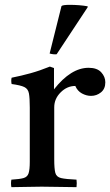

<svg xmlns="http://www.w3.org/2000/svg" viewBox="-20 -772 455 793"><path d="M27 1Q24 -15 27 -30Q61 -32 77 -36.5Q93 -41 98 -56Q103 -71 103 -104V-328Q103 -367 99.5 -386Q96 -405 80.5 -412.5Q65 -420 28 -425Q25 -439 28 -451Q68 -459 106 -469.5Q144 -480 186 -497L203 -491V-403Q273 -492 346 -492Q381 -492 398 -473.5Q415 -455 415 -432Q415 -405 397 -390.5Q379 -376 356 -376Q337 -376 318.5 -386Q300 -396 291 -417Q257 -417 230.5 -390.5Q204 -364 204 -329V-114Q204 -75 208.5 -58Q213 -41 232.5 -36.5Q252 -32 296 -30Q298 -16 296 1Q262 1 226 0Q190 -1 152 -1Q115 -1 86.5 0Q58 1 27 1ZM342 -746V-742L214 -548Q209 -547 200 -548Q191 -549 185 -551L234 -747Q239 -752 268 -752Q308 -752 342 -746Z"/></svg>

Font: Tiro Devanagari Marathi
Style: Regular
Weight: 400
Designer: Devanagari: John Hudson & Fiona Ross. Latin: John Hudson.
Foundry: Tiro Typeworks Ltd.
Version: Version 1.52